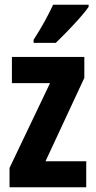

<svg xmlns="http://www.w3.org/2000/svg" viewBox="-20 -786 401 806"><path d="M342 0H20V-81L190 -437H30V-547H334V-459L171 -109H342ZM352 -757Q339 -738 315 -711Q291 -684 264 -656Q237 -628 214 -606H121V-619Q147 -659 167 -695.5Q187 -732 203 -766H352Z"/></svg>

Font: Noto Sans Arabic ExtCond
Style: Bold
Weight: 700
Width: 2
Designer: Monotype Design Team, Nadine Chahine, Nizar Qandah and Khaled Hosny
Foundry: Monotype Imaging Inc.
Version: Version 2.012; ttfautohint (v1.8.4.7-5d5b)